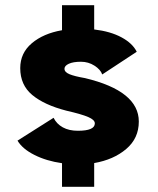

<svg xmlns="http://www.w3.org/2000/svg" viewBox="-20 -720 610 740"><path d="M219 0V-91Q159 -99.5 112.8 -122.8Q66.5 -146 47.5 -178L186.5 -266Q198 -242.5 222 -229.2Q246 -216 280 -216Q345.5 -216 345.5 -244.5Q345.5 -258 320 -269Q294.5 -280 235.5 -293.5Q150.5 -315.5 104.2 -354Q58 -392.5 58 -457.5Q58 -515.5 102.5 -553.2Q147 -591 219 -603.5V-700H343V-606.5Q406 -599 448.5 -576Q491 -553 507 -520.5L374 -433Q367.5 -452 344 -467Q320.5 -482 292 -482Q262 -482 245.2 -474.2Q228.5 -466.5 228.5 -455Q228.5 -442 247.8 -434Q267 -426 307.5 -419Q515 -369.5 515 -251.5Q515 -187 466.5 -145.8Q418 -104.5 343 -91.5V0Z"/></svg>

Font: League Mono Narrow ExtraBold
Style: Regular
Weight: 800
Width: 3
Designer: Tyler Finck
Foundry: The League of Moveable Type / Tyler Finck
Version: Version 2.210